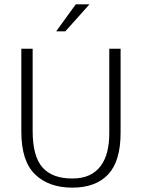

<svg xmlns="http://www.w3.org/2000/svg" viewBox="-20 -854 652 882"><path d="M78 -630H130V-253Q130 -136 175 -85Q220 -34 312 -34Q358 -34 390 -49Q422 -64 442.5 -91.5Q463 -119 472.5 -157Q482 -195 482 -241V-630H534V-244Q534 -114 477 -53Q420 8 312 8Q204 8 141 -53Q78 -114 78 -249ZM280 -710H238L328 -834H391Z"/></svg>

Font: Mukta Mahee ExtraLight
Style: Regular
Weight: 275
Designer: Shuchita Grover, Noopur Datye, Girish Dalvi, Yashodeep Gholap
Foundry: Ek Type
Version: Version 2.538;PS 1.000;hotconv 16.6.51;makeotf.lib2.5.65220;